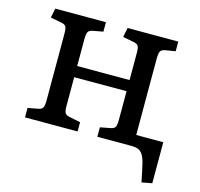

<svg xmlns="http://www.w3.org/2000/svg" viewBox="-97 -612 899 864"><g transform="rotate(15 352.0 -180.5)"><path d="M634 147 622 89Q615 53 606.5 34Q598 15 584.5 7.5Q571 0 548 0H389V-44L436 -53Q453 -56 458 -65Q463 -74 463 -100V-232H219V-97Q219 -75 224 -66Q229 -57 244 -54L297 -43V0H52V-44L100 -53Q116 -56 121 -65.5Q126 -75 126 -101V-410Q126 -434 121 -442.5Q116 -451 101 -454L48 -464L57 -508H293V-464L245 -455Q229 -452 224 -442.5Q219 -433 219 -407V-284H463V-411Q463 -434 458 -442.5Q453 -451 437 -454L385 -464L394 -508H630V-463L582 -455Q566 -452 561 -442.5Q556 -433 556 -407V-53H682V138Z"/></g></svg>

Font: Literata 18pt
Style: Regular
Weight: 400
Designer: Latin by Veronika Burian and Jose Scaglione. Greek by Irene Vlachou. Cyrillic by Vera Evstafieva.
Foundry: TypeTogether
Version: Version 3.103;gftools[0.9.29]